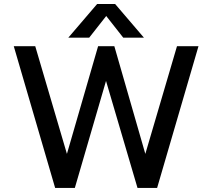

<svg xmlns="http://www.w3.org/2000/svg" viewBox="-20 -927 1047 947"><path d="M316.9 -741.2 459 -907.2H547.9L689.9 -741.2H587.9L503.9 -848.1L419.9 -741.2ZM252 0 47.9 -699.2H153.8L310.1 -168L463.9 -699.2H543.9L696.8 -168L853 -699.2H959L754.9 0H658.2L502.9 -527.8L349.1 0Z"/></svg>

Font: Prompt
Style: Regular
Weight: 400
Designer: Katatrad Team
Foundry: CadsonDemak
Version: Version 1.000;PS 001.000;hotconv 1.0.88;makeotf.lib2.5.64775